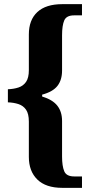

<svg xmlns="http://www.w3.org/2000/svg" viewBox="-20 -780 433 925"><path d="M280 125Q201 125 160 85Q119 45 119 -24V-194Q119 -232 105.5 -251.5Q92 -271 69 -278.5Q46 -286 18 -287V-350Q46 -351 69 -358.5Q92 -366 105.5 -385.5Q119 -405 119 -442V-614Q119 -684 160 -722Q201 -760 280 -760H375V-706H337Q300 -706 289.5 -681.5Q279 -657 279 -610V-440Q279 -395 257 -366.5Q235 -338 183 -324V-315Q233 -300 256 -271Q279 -242 279 -197V-26Q279 20 289.5 45Q300 70 337 70H375V125Z"/></svg>

Font: Noto Serif Ethiopic Condensed ExtraBold
Style: Regular
Weight: 800
Width: 3
Designer: Monotype Design Team
Foundry: Monotype Imaging Inc.
Version: Version 2.102; ttfautohint (v1.8.4.7-5d5b)